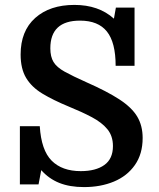

<svg xmlns="http://www.w3.org/2000/svg" viewBox="-20 -751 648 782"><path d="M322 11Q264 11 221.5 -6Q179 -23 148 -58L137 0H61V-237H142Q148 -139 190.5 -96.5Q233 -54 309 -54Q370 -54 405 -79Q440 -104 440 -156Q440 -197 417.5 -224.5Q395 -252 354.5 -273.5Q314 -295 260 -317Q197 -343 153 -369.5Q109 -396 86.5 -433.5Q64 -471 64 -529Q64 -625 123.5 -678Q183 -731 283 -731Q382 -731 444 -675L452 -720H528V-483H451Q451 -578 415.5 -622.5Q380 -667 306 -667Q185 -667 185 -554Q185 -520 198 -498.5Q211 -477 243.5 -459Q276 -441 332 -416Q416 -379 466.5 -346Q517 -313 539 -276Q561 -239 561 -189Q561 -124 529.5 -79Q498 -34 444 -11.5Q390 11 322 11Z"/></svg>

Font: Domine SemiBold
Style: Regular
Weight: 600
Designer: Pablo Impallari, Rodrigo Fuenzalida, Brenda Gallo
Foundry: Pablo Impallari, Rodrigo Fuenzalida, Brenda Gallo
Version: Version 2.000